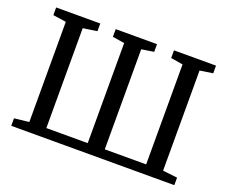

<svg xmlns="http://www.w3.org/2000/svg" viewBox="-119 -935 1344 1127"><g transform="rotate(20 552.5 -371.5)"><path d="M43.5 0V-47L135.5 -57V-683L53.5 -695V-743H329V-695L241.5 -682V-58H500V-683L425.5 -695V-743H683.5V-695L606.5 -683V-58H865V-682.5L789.5 -695V-743H1052V-695L971 -683V-57.5L1062 -47V0Z"/></g></svg>

Font: Merriweather 28pt
Style: Regular
Weight: 400
Version: Version 2.100